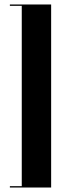

<svg xmlns="http://www.w3.org/2000/svg" viewBox="-20 -785 273 856"><path d="M208 -765V51H24V45H77V-759H24V-765Z"/></svg>

Font: Moniqa Black Display
Style: Regular
Weight: 900
Designer: Rajesh Rajput
Foundry: Rajesh Rajput
Version: Version 1.000